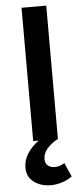

<svg xmlns="http://www.w3.org/2000/svg" viewBox="-63 -751 448 1029"><g transform="rotate(-5 161.0 -236.5)"><path d="M40 139Q40 97 64.5 60.5Q89 24 124 0H94V-717H227V0Q188 21 167 47Q146 73 146 101Q146 125 160.5 137Q175 149 198 149Q225 149 250 132L283 207Q262 223 230.5 233.5Q199 244 170 244Q114 244 77 216Q40 188 40 139Z"/></g></svg>

Font: Nebula Sans Semibold
Style: Regular
Weight: 600
Designer: Paul D. Hunt for Adobe (as Source Sans)
Foundry: Nebula Entertainment & Broadcasting LLC
Version: Version 1.010